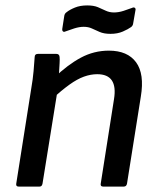

<svg xmlns="http://www.w3.org/2000/svg" viewBox="-20 -689 586 709"><path d="M361 0Q350 0 352 -11L401 -323Q416 -415 339 -415Q315 -415 290 -406Q265 -397 236.5 -376.5Q208 -356 169 -321L180 -402Q230 -450 278.5 -476Q327 -502 382 -502Q451 -502 482.5 -459Q514 -416 500 -332L449 -11Q447 0 437 0ZM49 0Q38 0 40 -11L96 -366Q101 -394 104 -426.5Q107 -459 108 -478Q108 -490 120 -490H188Q199 -490 200 -479Q201 -471 200 -454.5Q199 -438 198 -420.5Q197 -403 195 -390L194 -365L137 -11Q136 -6 133.5 -3Q131 0 126 0ZM388 -564Q364 -564 348 -571Q332 -578 319 -584Q306 -590 289 -590Q273 -590 254 -584Q235 -578 222 -573Q216 -570 212.5 -573Q209 -576 210 -583L217 -628Q218 -639 226 -644Q237 -653 256.5 -661Q276 -669 302 -669Q326 -669 341.5 -662.5Q357 -656 370.5 -649.5Q384 -643 401 -643Q418 -643 436.5 -649Q455 -655 468 -660Q474 -663 478 -660Q482 -657 480 -650L472 -604Q471 -594 464 -589Q453 -581 433.5 -572.5Q414 -564 388 -564Z"/></svg>

Font: Sofia Sans SemiBold
Style: Italic
Weight: 600
Italic angle: -9°
Designer: Botio Nikoltchev, Ani Petrova
Foundry: lettersoup
Version: Version 4.100-B